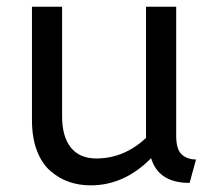

<svg xmlns="http://www.w3.org/2000/svg" viewBox="-20 -540 644 572"><path d="M564 -64.9 544.9 4.9Q452.1 4.9 430.2 -68.8Q350.6 12.2 250 12.2Q214.8 12.2 184.6 1.5Q154.3 -9.3 129.2 -31.5Q104 -53.7 89.6 -92.3Q75.2 -130.9 75.2 -182.1V-520H165V-193.8Q165 -132.8 191.2 -100.3Q217.3 -67.9 267.1 -67.9Q349.1 -67.9 415 -128.9V-520H504.9V-134.8Q504.9 -95.2 521.2 -80.1Q537.6 -64.9 564 -64.9Z"/></svg>

Font: ABeeZee
Style: Regular
Weight: 400
Designer: Anja Meiners
Foundry: Anja Meiners
Version: Version 1.002